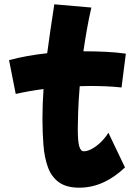

<svg xmlns="http://www.w3.org/2000/svg" viewBox="-20 -792 627 891"><path d="M348 79Q288 79 253 53.5Q218 28 202 -17Q186 -62 181.5 -120Q177 -178 177 -242Q177 -308 182 -379Q115 -370 53 -356L22 -513Q105 -535 199 -545Q206 -596 214 -652.5Q222 -709 232 -772L404 -757Q392 -705 383 -653.5Q374 -602 367 -554Q423 -554 472.5 -551.5Q522 -549 564 -543L544 -386Q509 -390 471.5 -391.5Q434 -393 396 -393Q373 -393 350 -392Q344 -319 342.5 -267Q341 -215 341 -193Q341 -138 347.5 -114Q354 -90 369 -90Q386 -90 407 -101.5Q428 -113 448.5 -133Q469 -153 483 -176L560 -15Q461 79 348 79Z"/></svg>

Font: Mochiy Pop One
Style: Regular
Weight: 400
Designer: FONTDASU
Foundry: FONTDASU / Google Inc. / Adobe
Version: Version 2.000